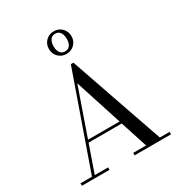

<svg xmlns="http://www.w3.org/2000/svg" viewBox="-231 -1172 1233 1324"><g transform="rotate(-30 386.0 -510.0)"><path d="M216 -234.5V-254H540V-234.5ZM405 -764.5 663 -19.5H741V0H451V-19.5H553.5L357 -628L145 -19.5H251V0H31V-19.5H122.5L384.5 -764.5ZM395 -840Q357 -840 331.2 -865.8Q305.5 -891.5 305.5 -929.5Q305.5 -968 331.2 -994Q357 -1020 395 -1020Q433.5 -1020 459.2 -994Q485 -968 485 -929.5Q485 -891.5 459.2 -865.8Q433.5 -840 395 -840ZM395 -860Q413.5 -860 425.2 -869.5Q437 -879 442.5 -894.8Q448 -910.5 448 -929.5Q448 -949 442.5 -965Q437 -981 425.2 -990.8Q413.5 -1000.5 395 -1000.5Q376.5 -1000.5 365 -990.8Q353.5 -981 348 -965Q342.5 -949 342.5 -929.5Q342.5 -910.5 348 -894.8Q353.5 -879 365 -869.5Q376.5 -860 395 -860Z"/></g></svg>

Font: Bodoni Moda
Style: Regular
Weight: 400
Designer: Owen Earl
Foundry: indestructible type
Version: Version 2.005